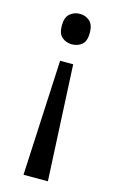

<svg xmlns="http://www.w3.org/2000/svg" viewBox="-114 -593 497 822"><g transform="rotate(15 134.5 -182.0)"><path d="M104 -330H162L187 182H79ZM196 -478Q196 -441 178 -426Q160 -411 134 -411Q109 -411 90.5 -426Q72 -441 72 -478Q72 -514 90.5 -530Q109 -546 134 -546Q160 -546 178 -530Q196 -514 196 -478Z"/></g></svg>

Font: Noto Sans New Tai Lue
Style: Regular
Weight: 400
Designer: Monotype Design Team
Foundry: Monotype Imaging Inc.
Version: Version 2.003